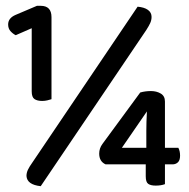

<svg xmlns="http://www.w3.org/2000/svg" viewBox="-20 -634 650 660"><path d="M89 -537 34 -513Q24 -518 16 -527Q8 -536 8 -550Q8 -572 34 -583L107 -614H120Q157 -614 157 -575V-293Q151 -291 142.5 -289Q134 -287 125 -287Q108 -287 98.5 -293.5Q89 -300 89 -320ZM481 -69H343Q321 -79 321 -106Q321 -124 332 -139L462 -316Q479 -321 499 -321Q518 -321 532.5 -312.5Q547 -304 547 -285V-126H593Q599 -115 599 -99Q599 -83 591.5 -76Q584 -69 573 -69H547V-1Q534 4 515 4Q498 4 489.5 -2Q481 -8 481 -28ZM483 -184Q483 -197 483.5 -215.5Q484 -234 485 -251L399 -126H483ZM453 -611Q476 -609 488.5 -600Q501 -591 501 -576Q501 -565 496.5 -555Q492 -545 483 -531L120 6Q73 1 71 -29Q71 -40 76 -50.5Q81 -61 91 -75Z"/></svg>

Font: Baloo Bhai 2 Medium
Style: Regular
Weight: 500
Designer: Supriya Tembe, Noopur Datye and Ek Type
Foundry: Ek Type
Version: Version 1.640;PS 1.000;hotconv 16.6.51;makeotf.lib2.5.65220;